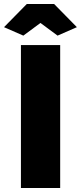

<svg xmlns="http://www.w3.org/2000/svg" viewBox="-43 -934 402 954"><path d="M61 0V-710H256V0ZM-23 -799 90 -914H226L339 -799L243 -757L158 -820L73 -757Z"/></svg>

Font: Raleway Thin Black
Style: Regular
Weight: 900
Version: Version 4.026